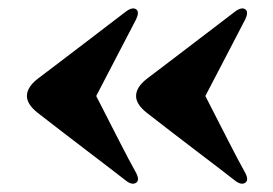

<svg xmlns="http://www.w3.org/2000/svg" viewBox="-20 -471 654 460"><path d="M44.5 -241Q44.5 -262 70 -282Q95.5 -301.5 126 -324.5Q156.5 -347.5 186.8 -370.8Q217 -394 242.2 -413.2Q267.5 -432.5 282 -443.5Q297.5 -455 306.5 -448.5Q314.5 -442 306 -424.5Q291.5 -396 269.2 -353.8Q247 -311.5 210.5 -241Q240.5 -182.5 265.5 -133.5Q290.5 -84.5 306 -57Q315 -39.5 306.5 -33.5Q297 -26.5 282 -38Q269.5 -48 244.5 -67Q219.5 -86 188.8 -109.5Q158 -133 126.8 -157Q95.5 -181 70.5 -200.5Q44.5 -221 44.5 -241ZM306 -241Q306 -262 331.5 -282Q357 -301.5 387.5 -324.5Q418 -347.5 448.2 -370.8Q478.5 -394 503.8 -413.2Q529 -432.5 543.5 -443.5Q559 -455 568 -448.5Q576 -442 567.5 -424.5Q553 -396 530.8 -353.8Q508.5 -311.5 472 -241Q502 -182.5 527 -133.5Q552 -84.5 567.5 -57Q576.5 -39.5 568 -33.5Q558.5 -26.5 543.5 -38Q531 -48 506 -67Q481 -86 450.2 -109.5Q419.5 -133 388.2 -157Q357 -181 332 -200.5Q306 -221 306 -241Z"/></svg>

Font: Fraunces 72pt Black
Style: Regular
Weight: 900
Version: Version 1.000;[0bf87f6ff]